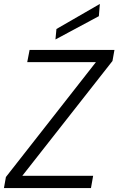

<svg xmlns="http://www.w3.org/2000/svg" viewBox="-21 -953 600 973"><path d="M-1 0 9 -56 465 -638H117L129 -700H559L549 -644L92 -62H451L440 0ZM260 -753 265 -806 485 -933 480 -871Z"/></svg>

Font: DM Sans 20pt Light
Style: Italic
Weight: 300
Italic angle: -10°
Version: Version 4.004;gftools[0.9.30]